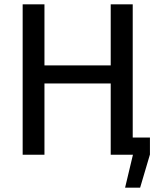

<svg xmlns="http://www.w3.org/2000/svg" viewBox="-20 -710 729 881"><path d="M489 -79H668V-1L623 151H554L590 0H489ZM184 -690V0H84V-690ZM499 -410V-327H176V-410ZM589 -690V0H488V-690Z"/></svg>

Font: Exo 2 Medium
Style: Regular
Weight: 500
Designer: Natanael Gama
Foundry: Natanael Gama
Version: Version 2.010